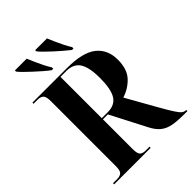

<svg xmlns="http://www.w3.org/2000/svg" viewBox="-260 -1058 1186 1186"><g transform="rotate(-45 333.0 -465.5)"><path d="M26 0V-10H63Q86 -10 99.5 -21Q113 -32 113 -72V-641Q113 -681 99.5 -692.5Q86 -704 63 -704H26V-714H328Q465 -714 526 -665.5Q587 -617 587 -528Q587 -446 546 -402Q505 -358 445 -339L555 -144Q590 -82 609 -53.5Q628 -25 639.5 -17.5Q651 -10 664 -10H666V0H634Q577 0 538.5 -7.5Q500 -15 473.5 -36Q447 -57 426 -97L304 -333H261V-72Q261 -32 274 -21Q287 -10 310 -10H345V0ZM313 -343Q375 -343 402 -386Q429 -429 429 -526Q429 -620 401.5 -662Q374 -704 312 -704H261V-343ZM252 -771Q233 -785 209.5 -805.5Q186 -826 162 -848Q138 -870 118.5 -889.5Q99 -909 90 -921V-931H193Q201 -911 213 -884Q225 -857 238.5 -830Q252 -803 265 -783V-771ZM429 -771Q411 -785 387 -805.5Q363 -826 339 -848Q315 -870 295.5 -889.5Q276 -909 267 -921V-931H370Q378 -911 390 -884Q402 -857 415.5 -830Q429 -803 442 -783V-771Z"/></g></svg>

Font: Noto Serif Display SemiCondensed
Style: Bold
Weight: 700
Width: 4
Designer: Monotype Design Team
Foundry: Monotype Imaging Inc.
Version: Version 2.009